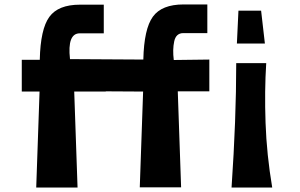

<svg xmlns="http://www.w3.org/2000/svg" viewBox="-20 -843 1351 864"><path d="M805 -694Q772 -694 764 -657Q756 -620 762 -573L922 -575V-432H780L795 0H609L624 -431L456 -432V-431H314L329 1H143L158 -431H78V-574H159Q162 -712 202 -767Q242 -822 340 -822H447V-693H339Q282 -693 295 -577L625 -575Q628 -713 668 -768Q708 -823 806 -823H913V-694ZM1155 -795 1172 -647H1046L1053 -795ZM1178 -559Q1170 -434 1175 -290.5Q1180 -147 1205 1H1022Q1043 -307 1043 -559Z"/></svg>

Font: OpenDyslexic
Style: Bold
Weight: 800
Designer: Abbie Gonzalez
Version: Version 0.920;hotconv 1.0.109;makeotfexe 2.5.65596